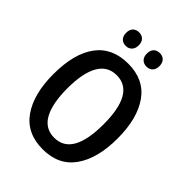

<svg xmlns="http://www.w3.org/2000/svg" viewBox="-257 -1030 1165 1165"><g transform="rotate(45 325.5 -448.0)"><path d="M326 10Q188 10 118.5 -89Q49 -188 49 -359Q49 -535 119 -630Q189 -725 326 -725Q462 -725 531.5 -627Q601 -529 601 -358Q601 -187 531.5 -88.5Q462 10 326 10ZM325 -89Q480 -89 480 -358Q480 -626 326 -626Q248 -626 209 -557.5Q170 -489 170 -358Q170 -227 208.5 -158Q247 -89 325 -89ZM238 -906Q262 -906 277 -891Q292 -876 292 -848Q292 -821 277 -805.5Q262 -790 238 -790Q214 -790 199 -805Q184 -820 184 -848Q184 -877 199 -891.5Q214 -906 238 -906ZM416 -906Q440 -906 455 -891Q470 -876 470 -848Q470 -820 455 -805Q440 -790 416 -790Q392 -790 377 -805Q362 -820 362 -848Q362 -877 377 -891.5Q392 -906 416 -906Z"/></g></svg>

Font: Noto Sans Display Medium Narrow
Style: Regular
Weight: 500
Width: 4
Designer: Monotype Design team
Foundry: Monotype Imaging Inc.
Version: Version 1.000